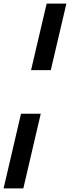

<svg xmlns="http://www.w3.org/2000/svg" viewBox="-80 -800 400 1070"><path d="M37 -166 -60 250H50L147 -166ZM180 -780 93 -409H203L290 -780Z"/></svg>

Font: Besley Black
Style: Italic
Weight: 900
Italic angle: -13°
Designer: Owen Earl
Foundry: indestructible type*
Version: Version 2.001